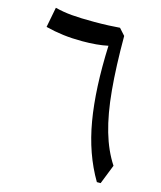

<svg xmlns="http://www.w3.org/2000/svg" viewBox="-114 -851 784 934"><g transform="rotate(15 277.5 -384.0)"><path d="M407.2 -721.2Q407.2 -566.4 418 -450Q428.7 -333.5 453.6 -247.6Q478.5 -161.6 520.5 -97.7L481.9 0H462.9Q390.6 -122.1 363.8 -280Q336.9 -438 345.7 -655.3Q292 -643.6 215.3 -643.6Q164.6 -643.6 119.9 -649.2Q75.2 -654.8 31.2 -666L50.8 -767.6Q90.8 -757.3 134.5 -753.4Q178.2 -749.5 249 -749.5Q288.6 -749.5 321.5 -751Q354.5 -752.4 377.4 -754.4Z"/></g></svg>

Font: Pinar Medium
Style: Regular
Weight: 500
Designer: Amin Abedi
Version: Version 3.000